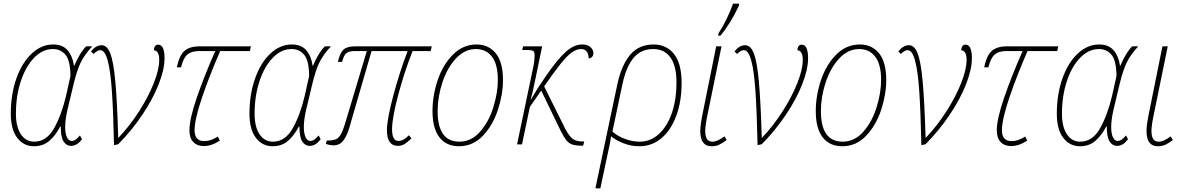

<svg xmlns="http://www.w3.org/2000/svg" viewBox="-20 -789 6465 1049"><path d="M39 -168Q39 -275 70 -361.5Q101 -448 154 -497Q207 -546 270 -546Q323 -546 350 -513.5Q377 -481 384 -430H386Q398 -459 415 -488Q432 -517 451 -536H484Q440 -488 420 -445.5Q400 -403 383 -333L349 -191Q336 -135 336 -95Q336 -60 345.5 -39.5Q355 -19 371 -19Q383 -19 393.5 -26.5Q404 -34 417 -49L428 -28Q414 -10 399.5 -1Q385 8 367 8Q344 8 328 -15Q312 -38 312 -97L309 -98Q283 -48 249 -19Q215 10 166 10Q109 10 74 -36Q39 -82 39 -168ZM341 -266 365 -374Q364 -458 338 -489.5Q312 -521 269 -521Q213 -521 167 -474Q121 -427 94 -346Q67 -265 67 -168Q67 -96 94 -55.5Q121 -15 167 -15Q234 -15 275 -87.5Q316 -160 341 -266Z M528 -515Q512 -515 491 -494L477 -508Q504 -542 535 -542Q565 -542 582.5 -497.5Q600 -453 610 -345Q620 -237 626 -35Q689 -101 740 -181Q791 -261 820.5 -335.5Q850 -410 850 -462Q850 -488 842 -501Q834 -514 821 -514Q821 -528 827 -536.5Q833 -545 844 -545Q879 -545 879 -471Q879 -411 847.5 -330Q816 -249 758 -162.5Q700 -76 626 -1L603 4Q599 -178 591.5 -289.5Q584 -401 568.5 -458Q553 -515 528 -515Z M1015 -77Q1015 -139 1055.5 -256.5Q1096 -374 1156 -510H1067Q1026 -510 1004 -491.5Q982 -473 969 -421H946Q960 -488 989 -512Q1018 -536 1071 -536H1351L1345 -510H1183Q1124 -375 1084 -257Q1044 -139 1043 -78Q1043 -18 1096 -18Q1132 -18 1170 -43L1181 -21Q1137 9 1093 9Q1057 9 1036 -13Q1015 -35 1015 -77Z M1343 -168Q1343 -275 1374 -361.5Q1405 -448 1458 -497Q1511 -546 1574 -546Q1627 -546 1654 -513.5Q1681 -481 1688 -430H1690Q1702 -459 1719 -488Q1736 -517 1755 -536H1788Q1744 -488 1724 -445.5Q1704 -403 1687 -333L1653 -191Q1640 -135 1640 -95Q1640 -60 1649.5 -39.5Q1659 -19 1675 -19Q1687 -19 1697.5 -26.5Q1708 -34 1721 -49L1732 -28Q1718 -10 1703.5 -1Q1689 8 1671 8Q1648 8 1632 -15Q1616 -38 1616 -97L1613 -98Q1587 -48 1553 -19Q1519 10 1470 10Q1413 10 1378 -36Q1343 -82 1343 -168ZM1645 -266 1669 -374Q1668 -458 1642 -489.5Q1616 -521 1573 -521Q1517 -521 1471 -474Q1425 -427 1398 -346Q1371 -265 1371 -168Q1371 -96 1398 -55.5Q1425 -15 1471 -15Q1538 -15 1579 -87.5Q1620 -160 1645 -266Z M2094 -77Q2094 -137 2129 -267.5Q2164 -398 2207 -510H2010L1898 -124Q1884 -69 1868.5 -41Q1853 -13 1837.5 -4Q1822 5 1801 5Q1782 5 1760 -3L1766 -21Q1801 -21 1818 -29.5Q1835 -38 1847.5 -65Q1860 -92 1878 -156L1984 -510H1917Q1887 -510 1872.5 -498.5Q1858 -487 1849 -451H1826Q1838 -502 1858 -519Q1878 -536 1921 -536H2339L2333 -510H2234Q2190 -398 2156.5 -273.5Q2123 -149 2122 -85Q2122 -51 2130.5 -35Q2139 -19 2157 -19Q2185 -19 2214 -50L2228 -33Q2208 -13 2191 -2.5Q2174 8 2155 8Q2094 8 2094 -77Z M2343 -182Q2343 -267 2371.5 -351.5Q2400 -436 2455 -491Q2510 -546 2584 -546Q2649 -546 2688.5 -498Q2728 -450 2728 -352Q2728 -274 2700.5 -189.5Q2673 -105 2618.5 -47.5Q2564 10 2488 10Q2418 10 2380.5 -39Q2343 -88 2343 -182ZM2700 -352Q2700 -437 2668 -479Q2636 -521 2580 -521Q2519 -521 2471 -469.5Q2423 -418 2397 -338.5Q2371 -259 2371 -182Q2371 -15 2490 -15Q2555 -15 2603 -69.5Q2651 -124 2675.5 -203.5Q2700 -283 2700 -352Z M3222 -499Q3222 -486 3214.5 -478Q3207 -470 3196 -470Q3196 -495 3185 -508Q3174 -521 3155 -521Q3130 -521 3104 -502.5Q3078 -484 3043 -440.5Q3008 -397 2953 -317L3069 -84Q3089 -46 3107.5 -31.5Q3126 -17 3160 -16H3172L3166 7H3161Q3127 7 3108 1Q3089 -5 3075 -22Q3061 -39 3042 -77L2937 -294L2875 -205L2832 0H2805L2895 -430Q2901 -462 2901 -484Q2901 -499 2897.5 -505.5Q2894 -512 2883.5 -514Q2873 -516 2849 -516H2833L2838 -536H2942L2903 -347Q2888 -274 2879 -242L2918 -307L2965 -377Q3026 -465 3070.5 -505.5Q3115 -546 3162 -546Q3190 -546 3206 -531.5Q3222 -517 3222 -499Z M3351 -320Q3374 -431 3422 -488.5Q3470 -546 3551 -546Q3621 -546 3662.5 -494Q3704 -442 3704 -336Q3704 -235 3675 -156.5Q3646 -78 3594 -34Q3542 10 3473 10Q3428 10 3387 -6Q3346 -22 3319 -44Q3313 -6 3302 43L3260 240H3233ZM3676 -337Q3676 -429 3643 -475Q3610 -521 3549 -521Q3480 -521 3439.5 -470.5Q3399 -420 3379 -321L3326 -70Q3356 -44 3396 -29.5Q3436 -15 3475 -15Q3534 -15 3580 -57Q3626 -99 3651 -172.5Q3676 -246 3676 -337Z M3806 -75Q3806 -106 3821 -179L3893 -536H3922L3849 -179Q3833 -105 3833 -75Q3833 -44 3842.5 -29.5Q3852 -15 3873 -15Q3900 -15 3938 -44L3950 -24Q3928 -7 3909.5 1.5Q3891 10 3868 10Q3837 10 3821.5 -10.5Q3806 -31 3806 -75ZM3905 -606Q3952 -678 3985 -769H4018L4017 -758Q3972 -661 3916 -594H3904Z M4044 -515Q4028 -515 4007 -494L3993 -508Q4020 -542 4051 -542Q4081 -542 4098.5 -497.5Q4116 -453 4126 -345Q4136 -237 4142 -35Q4205 -101 4256 -181Q4307 -261 4336.5 -335.5Q4366 -410 4366 -462Q4366 -488 4358 -501Q4350 -514 4337 -514Q4337 -528 4343 -536.5Q4349 -545 4360 -545Q4395 -545 4395 -471Q4395 -411 4363.5 -330Q4332 -249 4274 -162.5Q4216 -76 4142 -1L4119 4Q4115 -178 4107.5 -289.5Q4100 -401 4084.5 -458Q4069 -515 4044 -515Z M4437 -182Q4437 -267 4465.5 -351.5Q4494 -436 4549 -491Q4604 -546 4678 -546Q4743 -546 4782.5 -498Q4822 -450 4822 -352Q4822 -274 4794.5 -189.5Q4767 -105 4712.5 -47.5Q4658 10 4582 10Q4512 10 4474.5 -39Q4437 -88 4437 -182ZM4794 -352Q4794 -437 4762 -479Q4730 -521 4674 -521Q4613 -521 4565 -469.5Q4517 -418 4491 -338.5Q4465 -259 4465 -182Q4465 -15 4584 -15Q4649 -15 4697 -69.5Q4745 -124 4769.5 -203.5Q4794 -283 4794 -352Z M4939 -515Q4923 -515 4902 -494L4888 -508Q4915 -542 4946 -542Q4976 -542 4993.5 -497.5Q5011 -453 5021 -345Q5031 -237 5037 -35Q5100 -101 5151 -181Q5202 -261 5231.5 -335.5Q5261 -410 5261 -462Q5261 -488 5253 -501Q5245 -514 5232 -514Q5232 -528 5238 -536.5Q5244 -545 5255 -545Q5290 -545 5290 -471Q5290 -411 5258.5 -330Q5227 -249 5169 -162.5Q5111 -76 5037 -1L5014 4Q5010 -178 5002.5 -289.5Q4995 -401 4979.5 -458Q4964 -515 4939 -515Z M5426 -77Q5426 -139 5466.5 -256.5Q5507 -374 5567 -510H5478Q5437 -510 5415 -491.5Q5393 -473 5380 -421H5357Q5371 -488 5400 -512Q5429 -536 5482 -536H5762L5756 -510H5594Q5535 -375 5495 -257Q5455 -139 5454 -78Q5454 -18 5507 -18Q5543 -18 5581 -43L5592 -21Q5548 9 5504 9Q5468 9 5447 -13Q5426 -35 5426 -77Z M5754 -168Q5754 -275 5785 -361.5Q5816 -448 5869 -497Q5922 -546 5985 -546Q6038 -546 6065 -513.5Q6092 -481 6099 -430H6101Q6113 -459 6130 -488Q6147 -517 6166 -536H6199Q6155 -488 6135 -445.5Q6115 -403 6098 -333L6064 -191Q6051 -135 6051 -95Q6051 -60 6060.5 -39.5Q6070 -19 6086 -19Q6098 -19 6108.5 -26.5Q6119 -34 6132 -49L6143 -28Q6129 -10 6114.5 -1Q6100 8 6082 8Q6059 8 6043 -15Q6027 -38 6027 -97L6024 -98Q5998 -48 5964 -19Q5930 10 5881 10Q5824 10 5789 -36Q5754 -82 5754 -168ZM6056 -266 6080 -374Q6079 -458 6053 -489.5Q6027 -521 5984 -521Q5928 -521 5882 -474Q5836 -427 5809 -346Q5782 -265 5782 -168Q5782 -96 5809 -55.5Q5836 -15 5882 -15Q5949 -15 5990 -87.5Q6031 -160 6056 -266Z M6244 -75Q6244 -106 6259 -179L6331 -536H6360L6287 -179Q6271 -105 6271 -75Q6271 -44 6280.5 -29.5Q6290 -15 6311 -15Q6338 -15 6376 -44L6388 -24Q6366 -7 6347.5 1.5Q6329 10 6306 10Q6275 10 6259.5 -10.5Q6244 -31 6244 -75Z"/></svg>

Font: Noto Serif NarrowThin
Style: Italic
Weight: 250
Width: 4
Italic angle: -12°
Designer: Monotype Design Team
Foundry: Monotype Imaging Inc.
Version: Version 1.001